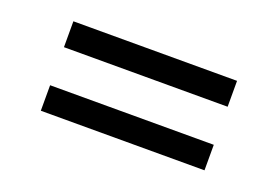

<svg xmlns="http://www.w3.org/2000/svg" viewBox="-48 -574 686 474"><g transform="rotate(20 295.0 -337.5)"><path d="M80 -387V-455H510V-387ZM80 -220V-287H510V-220Z"/></g></svg>

Font: Aleo
Style: Regular
Weight: 400
Designer: Alessio Laiso
Foundry: Alessio Laiso
Version: Version 2.001; ttfautohint (v1.8.4.7-5d5b);gftools[0.9.29]